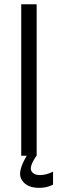

<svg xmlns="http://www.w3.org/2000/svg" viewBox="-20 -734 273 905"><path d="M152.8 0H151.9Q116.7 51.8 127.9 71.8Q139.2 91.8 168.9 91.3Q198.7 90.8 230 75.2V136.2Q192.9 155.3 146.5 150.4Q100.1 145.5 80.6 110.4Q61 75.7 106 0H80.1V-713.9H152.8Z"/></svg>

Font: Arcon-Regular
Style: Regular
Weight: 400
Designer: M. Zarth
Foundry: martin zarth - visuelle & digitale kommunikation
Version: Version 1.131;PS 001.131;hotconv 1.0.70;makeotf.lib2.5.58329